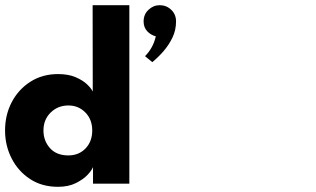

<svg xmlns="http://www.w3.org/2000/svg" viewBox="-530 -708 1216 740"><path d="M-306.5 12Q-368.5 12 -414.2 -18Q-460 -48 -485.2 -97.5Q-510.5 -147 -510.5 -205Q-510.5 -265.5 -484.5 -314.8Q-458.5 -364 -412.5 -393.2Q-366.5 -422.5 -306.5 -422.5Q-267 -422.5 -239.2 -410.8Q-211.5 -399 -195 -383.5Q-178.5 -368 -172.5 -355L-173 -688H-31.5V0H-171.5V-62.5H-172.5Q-176 -52 -192.2 -34.5Q-208.5 -17 -237.2 -2.5Q-266 12 -306.5 12ZM-266.5 -109Q-226 -109 -200.2 -136Q-174.5 -163 -174.5 -205Q-174.5 -247.5 -201 -274.5Q-227.5 -301.5 -266.5 -301.5Q-307 -301.5 -334.8 -274.2Q-362.5 -247 -362.5 -205Q-362.5 -165.5 -337.5 -137.2Q-312.5 -109 -266.5 -109ZM57 -468.5 29 -491.5Q60.5 -523.5 70.5 -568Q51 -573 37.2 -587.8Q23.5 -602.5 23.5 -625.5Q23.5 -652.5 42.2 -670.2Q61 -688 85.5 -688Q111.5 -688 130 -670.2Q148.5 -652.5 148.5 -625.5Q148.5 -591.5 134.5 -562.8Q120.5 -534 99.8 -510.2Q79 -486.5 57 -468.5Z"/></svg>

Font: Lucymar Sans
Style: Bold
Weight: 700
Foundry: The League of Moveable Type (original font) / Main changes by Cristiano Sobral with portions from Mirco Monsees
Version: Version 2.001;August 30, 2020;FontCreator 13.0.0.2681 64-bit